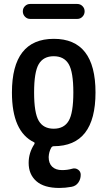

<svg xmlns="http://www.w3.org/2000/svg" viewBox="-20 -725 540 965"><path d="M131.8 -705.1H368.2Q383.8 -705.1 394.5 -694.3Q405.3 -683.6 405.3 -668Q405.3 -652.3 394.5 -641.1Q383.8 -629.9 368.2 -629.9H131.8Q116.2 -629.9 105.5 -641.1Q94.7 -652.3 94.7 -668Q94.7 -683.6 105.5 -694.3Q116.2 -705.1 131.8 -705.1ZM325.2 -402.8Q301.8 -442.4 250 -442.4Q198.2 -442.4 174.8 -402.8Q151.4 -363.3 151.4 -260.3Q151.4 -157.2 174.8 -117.7Q198.2 -78.1 250 -78.1Q301.8 -78.1 325.2 -117.7Q348.6 -157.2 348.6 -260.3Q348.6 -363.3 325.2 -402.8ZM151.4 -9.8Q40 -63.5 40 -259.8Q40 -529.3 250 -529.8Q460 -530.3 460 -260.3Q460 9.8 250 9.8Q242.2 9.8 237.3 17.6Q225.6 39.1 224.6 64.5Q224.6 95.7 242.2 112.8Q259.8 129.9 292 129.9Q319.3 129.9 342.8 123Q358.4 118.2 372.1 127.4Q385.7 136.7 385.7 153.3Q385.7 175.8 373.5 192.9Q361.3 210 339.8 213.9Q307.6 219.7 278.3 219.7Q201.2 219.7 162.6 185.5Q124 151.4 124 93.8Q124 43 152.3 0Q156.2 -7.8 151.4 -9.8Z"/></svg>

Font: Rounded Mgen+ 2m medium
Style: Regular
Weight: 500
Designer: [Source Han Sans]
Ryoko NISHIZUKA  (kana & ideographs); Paul D. Hunt (Latin, Greek & Cyrillic); Wenlong ZHANG  (bopomofo
Version: Version 1.059.20150602